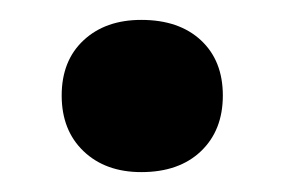

<svg xmlns="http://www.w3.org/2000/svg" viewBox="-20 -162 286 193"><path d="M42 -66Q42 -101 64 -121.5Q86 -142 122 -142Q160 -142 182 -121.5Q204 -101 204 -66Q204 -31 182 -10Q160 11 122 11Q86 11 64 -10Q42 -31 42 -66Z"/></svg>

Font: PTSans
Style: Bold
Weight: 700
Designer: A.Korolkova, O.Umpeleva, V.Yefimov
Foundry: ParaType Ltd
Version: Version 2.003W OFL